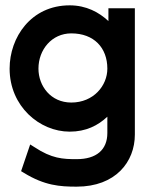

<svg xmlns="http://www.w3.org/2000/svg" viewBox="-20 -502 550 719"><path d="M241 -9C302 -9 347 -32 382 -65V-4C382 59 341 94 267 94C215 94 174 92 109 49L93 39L59 139L69 145C147 193 204 197 267 197C413 197 485 104 485 2V-471H386V-423C351 -456 303 -482 241 -482C96 -482 16 -362 16 -245C16 -104 128 -9 241 -9ZM247 -377C332 -377 382 -323 382 -245C382 -181 330 -118 247 -118C170 -118 124 -180 124 -245C124 -316 174 -377 247 -377Z"/></svg>

Font: Charger Pro
Style: Blk
Weight: 900
Designer: Jasper
Foundry: Cannot Into Space Fonts
Version: Version 1.09